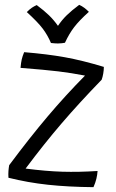

<svg xmlns="http://www.w3.org/2000/svg" viewBox="-20 -757 481 795"><path d="M384 -49Q383 -33 379 -16.5Q375 0 367 18Q262 17 178.5 8Q95 -1 15 -21Q14 -36 15 -49Q16 -62 18 -73Q103 -187 177 -274.5Q251 -362 332 -444Q275 -455 221 -461.5Q167 -468 65 -476Q67 -498 70 -511Q73 -524 80 -541Q176 -533 248.5 -520Q321 -507 410 -480Q410 -467 407.5 -452.5Q405 -438 401 -427Q308 -331 235.5 -246.5Q163 -162 86 -59Q171 -48 238.5 -46Q306 -44 384 -49ZM91 -707Q103 -719 112 -725Q121 -731 132 -736Q163 -713 183 -693.5Q203 -674 220 -650Q236 -674 256.5 -694Q277 -714 308 -737Q319 -732 328.5 -725Q338 -718 348 -708Q308 -672 287 -644.5Q266 -617 249 -580Q244 -579 236 -578Q228 -577 220 -577Q215 -577 207 -577.5Q199 -578 191 -579Q177 -612 156.5 -639Q136 -666 91 -707Z"/></svg>

Font: Atma
Style: Regular
Weight: 400
Designer: Gregori Vincens, Jeremie Hornus, Riccardo Olocco, Yoann Minet.
Foundry: black foundry
Version: Version 1.102;PS 1.100;hotconv 1.0.86;makeotf.lib2.5.63406